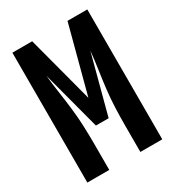

<svg xmlns="http://www.w3.org/2000/svg" viewBox="-178 -838 855 941"><g transform="rotate(-30 250.0 -367.5)"><path d="M38 0V-735H150L250 -357L350 -735H462V0H338V-147Q338 -198 340 -249Q342 -300 348 -351Q354 -402 361.5 -452.5Q369 -503 374 -553L286 -221H214L126 -553Q131 -503 138.5 -452.5Q146 -402 152 -351Q158 -300 160 -249Q162 -198 162 -147V0Z"/></g></svg>

Font: Iosevka SS04 Extrabold
Style: Regular
Weight: 800
Monospace: yes
Designer: Belleve Invis
Foundry: Belleve Invis
Version: Version 19.0.0; ttfautohint (v1.8.4)